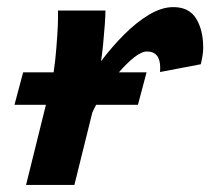

<svg xmlns="http://www.w3.org/2000/svg" viewBox="-20 -523 595 543"><path d="M190.4 0H53.7L127.4 -297.4Q132.3 -316.9 136 -351.6Q139.6 -386.2 141.8 -419.7Q144 -453.1 144 -469.7V-493.2H278.3Q278.3 -481 276.4 -453.4Q274.4 -425.8 271.5 -396.5Q268.6 -367.2 265.6 -349.6Q296.4 -390.6 331.3 -425.5Q366.2 -460.4 401.9 -481.7Q437.5 -502.9 470.2 -502.9Q514.6 -502.9 534.7 -470.5Q554.7 -438 554.7 -387.7Q554.7 -377 552.7 -365.2Q550.8 -353.5 547.9 -341.3L432.6 -319.3Q433.1 -323.2 433.1 -331.1Q433.1 -377.4 395.5 -377.4Q380.4 -377.4 358.9 -360.4Q337.4 -343.3 314.5 -316.4Q291.5 -289.6 272 -259.8Q252.4 -230 241.2 -205.1ZM21 -226.6 45.4 -318.4H394.5L370.1 -226.6Z"/></svg>

Font: Andika
Style: Bold Italic
Weight: 700
Italic angle: -14°
Designer: Victor Gaultney, Annie Olsen, Julie Remington, Don Collingsworth, Eric Hays, Becca Hirsbrunner
Foundry: SIL International
Version: Version 6.101